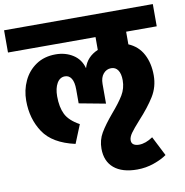

<svg xmlns="http://www.w3.org/2000/svg" viewBox="-117 -788 1063 1106"><g transform="rotate(-10 415.0 -234.5)"><path d="M671 -566V-492Q728 -468 756 -415Q784 -362 784 -291Q784 -224 750 -169Q716 -114 656 -49Q620 -9 604 13.5Q588 36 588 55Q588 72 600 80Q612 88 632 88Q670 88 713 59L771 173Q742 194 695 210.5Q648 227 597 227Q509 227 461.5 187Q414 147 414 73Q414 23 438 -18Q462 -59 510 -116Q556 -169 579.5 -208Q603 -247 603 -294Q603 -332 589 -353Q575 -374 549 -374Q522 -374 503.5 -352.5Q485 -331 485 -293V-178L330 -207V-288Q330 -331 316.5 -352.5Q303 -374 279 -374Q249 -374 232 -344.5Q215 -315 215 -268Q215 -205 235.5 -163Q256 -121 316 -88L272 20Q141 -9 88 -88.5Q35 -168 35 -274Q35 -336 60 -389.5Q85 -443 133 -475.5Q181 -508 248 -508Q305 -508 349 -480Q393 -452 407 -399Q426 -463 492 -491V-566H-20V-696H850V-566Z"/></g></svg>

Font: FiraGO Heavy
Style: Regular
Weight: 900
Designer: bBox Type
Foundry: bBox Type GmbH
Version: Version 1.001